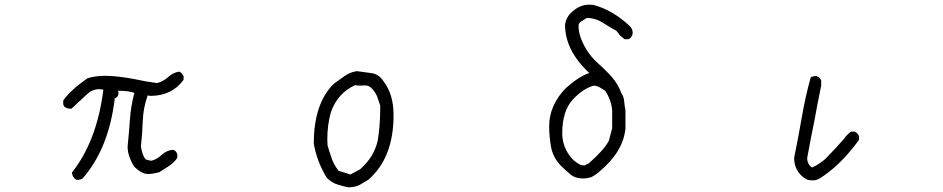

<svg xmlns="http://www.w3.org/2000/svg" viewBox="-20 -760 4040 823"><path d="M309 11Q292 4 288 -20Q396 -156 423 -376L402 -378Q373 -376 352 -355Q341 -344 286 -294Q254 -294 251 -314V-329Q281 -373 354 -424Q386 -435 431 -435Q482 -435 556 -421Q605 -410 653 -404Q679 -410 700.5 -429.5Q722 -449 748 -453Q758 -450 767 -434V-418Q717 -349 624 -349L613 -351Q594 -298 592 -242Q590 -186 584 -132Q590 -94 604 -77Q622 -71 629 -71Q653 -77 673 -96Q693 -115 721 -118Q734 -116 740 -99V-83Q725 -62 704.5 -48.5Q684 -35 663 -22Q634 -14 611 -14Q584 -17 555 -46Q527 -91 527 -132Q533 -191 537 -248.5Q541 -306 556 -362Q531 -371 486 -371Q488 -364 488 -361Q488 -349 478 -341L472 -339Q447 -124 334 5Q326 11 309 11Z M1482 -12 1523 -34Q1583 -86 1599 -157Q1610 -221 1610 -307L1596 -348Q1574 -394 1545 -394L1524 -393Q1512 -393 1502 -395Q1426 -360 1398 -278Q1383 -224 1383 -162L1384 -137Q1391 -112 1400 -87Q1407 -60 1431 -28ZM1473 43Q1448 38 1424 30Q1400 22 1380 1Q1339 -66 1325 -144Q1325 -317 1411 -401Q1434 -418 1457.5 -434.5Q1481 -451 1510 -455Q1541 -451 1573 -446.5Q1605 -442 1625 -410Q1667 -355 1667 -267Q1667 -82 1558 11L1519 34Q1498 43 1473 43Z M2486 -51 2504 -60Q2570 -118 2590 -157L2604 -210V-287Q2600 -332 2574 -371Q2563 -378 2551.5 -385Q2540 -392 2525 -393Q2479 -380 2437 -335Q2390 -286 2390 -188Q2390 -150 2407 -117Q2428 -74 2467 -54Q2474 -51 2486 -51ZM2478 5Q2446 5 2424.5 -13Q2403 -31 2383 -51Q2350 -86 2342 -130Q2334 -174 2334 -219Q2334 -309 2406 -383Q2464 -434 2506 -447Q2402 -544 2402 -654Q2407 -688 2433 -710Q2466 -740 2506 -740L2523 -739Q2605 -718 2680 -648Q2692 -635 2692 -620Q2692 -609 2685 -600.5Q2678 -592 2673 -592H2657L2638 -608L2622 -628Q2596 -642 2568 -660Q2534 -683 2495 -683L2468 -666Q2460 -659 2460 -649Q2460 -605 2490 -554Q2511 -517 2543.5 -488.5Q2576 -460 2602.5 -430Q2629 -400 2643 -362Q2654 -345 2655.5 -326Q2657 -307 2661 -287V-210Q2652 -110 2549 -24Q2533 -10 2515 -1Q2498 5 2478 5Z M3471 13H3461Q3440 13 3429 4Q3384 -28 3384 -83Q3402 -171 3417 -258Q3432 -345 3455 -428Q3464 -434 3480 -434Q3496 -428 3500 -414V-393Q3484 -316 3470 -238Q3454 -161 3440 -83Q3440 -55 3461 -42Q3492 -56 3518 -79Q3559 -121 3598 -165Q3609 -182 3628 -196H3642Q3657 -191 3662 -176V-160Q3579 -47 3490 7Q3481 11 3471 13Z"/></svg>

Font: Yozai
Style: Regular
Weight: 400
Designer: LXGW / Y.OzVox
Foundry: LXGW / Y.OzVox
Version: Version 0.861;October 22, 2024